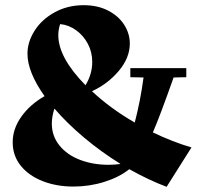

<svg xmlns="http://www.w3.org/2000/svg" viewBox="-20 -705 770 741"><path d="M623 16Q554 -10 479 -52Q440 -21 382.5 -3Q325 15 263 15Q198 15 144.5 -6Q91 -27 60 -65.5Q29 -104 29 -156Q29 -208 62.5 -255Q96 -302 152 -334Q86 -427 86 -498Q86 -543 113.5 -586.5Q141 -630 191 -657.5Q241 -685 303 -685Q357 -685 397.5 -664Q438 -643 459.5 -609Q481 -575 481 -537Q481 -482 438.5 -431.5Q396 -381 335 -353Q405 -287 500 -232Q522 -316 534 -406L483 -407V-442H699V-407L650 -406Q597 -256 570 -194Q647 -157 719 -136ZM212 -612Q205 -590 205 -569Q205 -483 310 -376Q336 -419 336 -466Q336 -504 319 -536Q302 -568 273.5 -588.5Q245 -609 212 -612ZM444 -73Q370 -119 304.5 -174Q239 -229 190 -286Q180 -255 180 -228Q180 -180 209.5 -143.5Q239 -107 289 -88Q339 -69 399 -69Q422 -69 444 -72Z"/></svg>

Font: Rakkas
Style: Regular
Weight: 400
Designer: Zeynep Akay
Foundry: Zeynep Akay
Version: Version 2.000